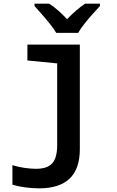

<svg xmlns="http://www.w3.org/2000/svg" viewBox="-20 -786 640 1051"><path d="M194 245Q160 245 120.5 240Q81 235 48 225V118Q79 128 114.5 133Q150 138 177 138Q239 138 266 108Q293 78 293 8V-439L130 -455V-542H417V31Q417 245 194 245ZM288 -606Q275 -628 253.5 -655Q232 -682 209 -708Q186 -734 169 -753V-766H249Q274 -750 298.5 -728.5Q323 -707 347 -681Q372 -707 397 -728.5Q422 -750 446 -766H527V-753Q509 -734 486 -708Q463 -682 441.5 -655Q420 -628 408 -606Z"/></svg>

Font: Noto Sans Mono SemiBold
Style: Regular
Weight: 600
Designer: Monotype Design Team
Foundry: Monotype Imaging Inc.
Version: Version 2.014; ttfautohint (v1.8.4.7-5d5b)